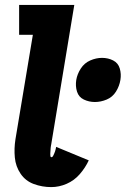

<svg xmlns="http://www.w3.org/2000/svg" viewBox="-20 -755 513 783"><path d="M189 8Q221 8 252 -5.5Q283 -19 305.5 -45Q328 -71 342 -101L209 -156Q208 -151 207 -146.5Q206 -142 204.5 -137.5Q203 -133 201 -128.5Q199 -124 196.5 -119Q194 -114 190 -114Q186 -114 185.5 -119Q185 -124 185 -127.5Q185 -131 185.5 -135Q186 -139 186 -143Q186 -147 186.5 -151Q187 -155 187.5 -159Q188 -163 189 -167L283 -735H58V-613H114L43 -187Q37 -149 40.5 -112.5Q44 -76 64 -46.5Q84 -17 118 -4.5Q152 8 189 8ZM367 -339Q391 -339 415 -349Q439 -359 453 -381.5Q467 -404 471 -429Q475 -453 468.5 -475.5Q462 -498 441.5 -508.5Q421 -519 396 -519Q372 -519 348 -508.5Q324 -498 309.5 -475.5Q295 -453 291 -429Q287 -404 294 -381.5Q301 -359 322 -349Q343 -339 367 -339Z"/></svg>

Font: Iosevka Sparkle Heavy
Style: Italic
Weight: 900
Italic angle: -9°
Designer: Belleve Invis
Foundry: Belleve Invis
Version: Version 4.5.0; ttfautohint (v1.8.3)